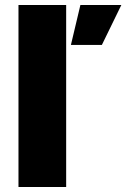

<svg xmlns="http://www.w3.org/2000/svg" viewBox="-20 -749 506 769"><path d="M54 -729H245V0H54ZM302 -729H466L388 -569H264Z"/></svg>

Font: Mona Sans Black
Style: Regular
Weight: 900
Designer: Deni Anggara
Foundry: GitHub
Version: Version 2.000